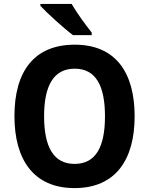

<svg xmlns="http://www.w3.org/2000/svg" viewBox="-20 -954 764 984"><path d="M347 -934H187V-924C221 -887 308 -808 354 -774H450V-787C422 -822 372 -890 347 -934ZM670 -358C670 -582 573 -725 363 -725C154 -725 54 -587 54 -359C54 -136 152 10 362 10C572 10 670 -135 670 -358ZM206 -358C206 -514 254 -602 363 -602C471 -602 518 -515 518 -358C518 -201 471 -114 362 -114C254 -114 206 -202 206 -358Z"/></svg>

Font: Noto Sans Telugu SemiCondensed
Style: Bold
Weight: 700
Width: 4
Designer: Jelle Bosma - Monotype Design Team
Foundry: Monotype Imaging Inc.
Version: Version 2.005